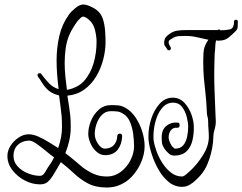

<svg xmlns="http://www.w3.org/2000/svg" viewBox="-20 -777 1079 855"><path d="M455 58Q406 58 372 40Q338 22 310.5 -4Q283 -30 251 -55Q243 -40 233.5 -25Q224 -10 215 6Q205 22 192.5 33Q180 44 158 44Q124 44 91 27Q58 10 35.5 -19Q13 -48 13 -83Q13 -106 27 -128Q41 -150 63 -164.5Q85 -179 107 -179Q128 -179 151.5 -168.5Q175 -158 198 -143.5Q221 -129 239 -118Q256 -166 256 -211Q256 -240 254.5 -259Q253 -278 250 -299Q247 -320 243 -352Q207 -360 184 -386Q174 -397 166 -410.5Q158 -424 149 -436Q147 -438 147 -442Q147 -451 158 -451Q162 -451 165 -447H164Q180 -426 197.5 -407Q215 -388 241 -380Q237 -412 234.5 -444.5Q232 -477 232 -508Q232 -564 244 -616.5Q256 -669 287 -712Q297 -726 316 -741.5Q335 -757 351 -757Q363 -757 381.5 -749Q400 -741 412 -731Q431 -716 438.5 -691.5Q446 -667 448 -640Q450 -613 450 -590Q450 -552 439.5 -511.5Q429 -471 408 -436Q387 -401 355 -378Q323 -355 280 -351Q285 -320 288 -300.5Q291 -281 293 -261.5Q295 -242 295 -211Q295 -180 288.5 -151Q282 -122 271 -95Q291 -80 310.5 -63.5Q330 -47 349 -31Q372 -14 397.5 -2.5Q423 9 457 9Q490 9 517.5 -11.5Q545 -32 561 -63.5Q577 -95 577 -126Q577 -151 573 -181Q569 -211 558 -236Q547 -261 526 -272Q515 -279 503 -280.5Q491 -282 474 -282Q450 -282 434 -265.5Q418 -249 410 -225.5Q402 -202 402 -180Q402 -158 416.5 -136.5Q431 -115 447 -115Q474 -116 487.5 -131.5Q501 -147 502 -170Q502 -176 505.5 -179Q509 -182 513 -182Q524 -182 524 -171Q523 -136 505 -111.5Q487 -87 449 -86Q426 -86 408.5 -102.5Q391 -119 382 -141Q373 -163 373 -180Q373 -209 385 -238.5Q397 -268 420 -288.5Q443 -309 475 -309Q492 -309 507.5 -307.5Q523 -306 540 -296Q565 -282 584 -253.5Q603 -225 613.5 -191Q624 -157 624 -126Q624 -91 608.5 -54.5Q593 -18 566.5 10Q540 38 505 50Q498 53 484 55.5Q470 58 455 58ZM278 -377Q298 -380 318.5 -390Q339 -400 352 -414Q383 -448 396.5 -494.5Q410 -541 410 -590Q410 -615 403 -643.5Q396 -672 376 -689Q372 -693 364 -698Q356 -703 351 -703Q345 -703 338 -696.5Q331 -690 326 -684Q303 -653 290 -624.5Q277 -596 272 -558Q270 -543 269 -527.5Q268 -512 268 -497Q268 -467 271 -437Q274 -407 278 -377ZM158 6Q171 6 180 -9Q189 -24 195 -34Q202 -43 208.5 -53.5Q215 -64 221 -77H220Q208 -85 186.5 -103Q165 -121 144 -136Q123 -151 109 -151Q78 -150 59 -131.5Q40 -113 40 -83Q40 -56 58.5 -36Q77 -16 104.5 -5Q132 6 158 6ZM791 55Q758 55 731.5 33.5Q705 12 686.5 -20.5Q668 -53 656.5 -88Q645 -123 642 -150Q641 -155 641 -160.5Q641 -166 641 -172Q641 -209 653.5 -248Q666 -287 690.5 -314.5Q715 -342 749 -342Q780 -342 801 -319.5Q822 -297 832.5 -267Q843 -237 843 -214Q844 -182 837 -152Q830 -122 811 -103.5Q792 -85 758 -84Q742 -84 731.5 -93.5Q721 -103 712 -115Q703 -129 701.5 -140Q700 -151 700 -166Q700 -200 721.5 -217Q743 -234 771 -231Q776 -231 778 -227.5Q780 -224 780 -220Q780 -207 768 -208Q752 -210 741.5 -197.5Q731 -185 731 -165Q731 -155 737 -141.5Q743 -128 751 -121Q753 -120 754.5 -118Q756 -116 758 -115Q783 -115 795.5 -129.5Q808 -144 813 -167Q818 -190 818 -213Q818 -232 811.5 -257Q805 -282 790.5 -301Q776 -320 751 -320Q726 -320 708.5 -303Q691 -286 680.5 -260Q670 -234 666 -205.5Q662 -177 664 -153Q667 -131 677 -103.5Q687 -76 703.5 -50.5Q720 -25 742 -8Q764 9 791 9Q799 9 813.5 -4.5Q828 -18 833 -22Q860 -48 884.5 -87Q909 -126 910 -166Q910 -183 908.5 -200.5Q907 -218 907 -236Q907 -248 904 -257.5Q901 -267 901 -280Q899 -328 895 -361.5Q891 -395 888 -428Q885 -461 885 -504Q885 -513 885.5 -522Q886 -531 886 -541Q887 -558 893 -573Q899 -588 908 -600Q883 -605 858 -611Q833 -617 807 -617Q789 -617 775 -616Q761 -615 747 -606Q741 -602 736 -599Q731 -596 731 -588Q731 -582 734.5 -576.5Q738 -571 740 -567Q741 -565 741 -562Q741 -553 731 -553Q727 -553 724 -558Q720 -566 715.5 -571Q711 -576 711 -585Q711 -601 717.5 -610Q724 -619 735 -626Q752 -638 769 -640.5Q786 -643 807 -643H947L949 -644Q958 -648 961 -642Q984 -642 1003 -646Q1022 -650 1022 -680Q1022 -689 1031 -689Q1039 -689 1039 -681Q1039 -668 1038.5 -657.5Q1038 -647 1029 -638Q1014 -623 997.5 -609.5Q981 -596 955 -596Q952 -596 949 -596Q946 -596 942 -597Q939 -584 938.5 -568.5Q938 -553 936 -538Q935 -510 934.5 -487.5Q934 -465 934 -445Q934 -406 935.5 -370.5Q937 -335 939 -282Q939 -269 940 -259Q941 -249 941 -237Q941 -218 935.5 -200.5Q930 -183 930 -166Q929 -120 912.5 -69.5Q896 -19 866 11L852 25Q840 37 824.5 46Q809 55 791 55Z"/></svg>

Font: Ruge Boogie
Style: Regular
Weight: 400
Designer: Robert E. Leuschke
Foundry: Robert E. Leuschke
Version: Version 1.010; ttfautohint (v1.8.3)